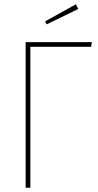

<svg xmlns="http://www.w3.org/2000/svg" viewBox="-20 -878 460 898"><path d="M410 -681 406 -659H122V0H100V-681ZM335 -858 346 -836 198 -764 191 -778Z"/></svg>

Font: Fira Sans Extra Condensed Thin
Style: Regular
Weight: 250
Width: 1
Designer: Carrois Corporate & Edenspiekermann AG
Foundry: Carrois Corporate GbR & Edenspiekermann AG
Version: Version 4.203